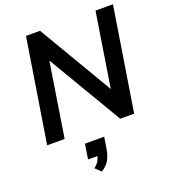

<svg xmlns="http://www.w3.org/2000/svg" viewBox="-171 -829 1089 1230"><g transform="rotate(-20 373.5 -213.5)"><path d="M38 0 150 -705H246L564 -166H539L624 -705H743L631 0H536L217 -539H242L157 0ZM310 278 272 242Q297 222 306.5 203.5Q316 185 320 160L344 175H253L269 73H400L388 149Q381 192 365 222.5Q349 253 310 278Z"/></g></svg>

Font: Nunito Sans 12pt ExtraLight
Style: Italic
Weight: 200
Italic angle: -9°
Designer: Vernon Adams
Foundry: Vernon Adams
Version: Version 3.101;gftools[0.9.27]